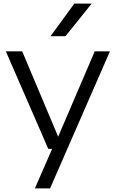

<svg xmlns="http://www.w3.org/2000/svg" viewBox="-20 -828 644 1068"><path d="M248.5 0 12.5 -542.5H103.5L303.5 -67.5L507 -542.5H591.5L258.5 220H174L270 0ZM261 -626.5 393.5 -808H490L344 -626.5Z"/></svg>

Font: Encode Sans Expanded Expanded
Style: Regular
Weight: 400
Width: 7
Designer: Multiple Designers
Foundry: Impallari Type
Version: Version 3.000; ttfautohint (v1.8.3) -l 8 -r 50 -G 200 -x 14 